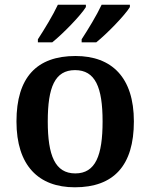

<svg xmlns="http://www.w3.org/2000/svg" viewBox="-20 -786 639 816"><path d="M327 -619V-606H389C434 -642 511 -721 532 -756V-766H412C391 -721 355 -662 327 -619ZM141 -619V-606H202C247 -642 324 -721 345 -756V-766H226C205 -721 169 -662 141 -619ZM298 10C463 10 549 -82 549 -270C549 -457 455 -548 301 -548C136 -548 50 -457 50 -270C50 -82 144 10 298 10ZM300 -49C214 -49 183 -125 183 -270C183 -415 213 -488 299 -488C385 -488 416 -415 416 -270C416 -125 386 -49 300 -49Z"/></svg>

Font: Noto Serif SemiBold
Style: Regular
Weight: 600
Designer: Monotype Design Team
Foundry: Monotype Imaging Inc.
Version: Version 2.013